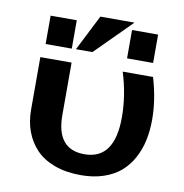

<svg xmlns="http://www.w3.org/2000/svg" viewBox="-89 -902 958 999"><g transform="rotate(10 389.5 -402.0)"><path d="M360.8 -816.9H541L352.1 -627.9H265.1ZM105 -627V-776.9H243.2V-627ZM535.2 -627V-776.9H672.9V-627ZM402.8 -97.2Q562 -97.2 562 -319.8Q562 -436.5 524.9 -555.2H685.1Q719.2 -440.9 719.2 -335.9Q719.2 -277.8 708.5 -227.1Q697.8 -176.3 673.8 -131.6Q649.9 -86.9 613.8 -55.2Q577.6 -23.4 523.9 -5.1Q470.2 13.2 402.8 13.2Q324.2 13.2 263.7 -9.3Q203.1 -31.7 165.5 -71.5Q127.9 -111.3 108.9 -163.3Q89.8 -215.3 89.8 -277.8V-555.2H254.9V-277.8Q254.9 -97.2 402.8 -97.2Z"/></g></svg>

Font: Sporting Grotesque
Style: Bold
Weight: 700
Designer: Lucas LE BIHAN
Foundry: Lucas LE BIHAN
Version: Version 2.002;PS 2.2;hotconv 1.0.88;makeotf.lib2.5.647800